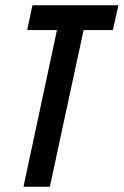

<svg xmlns="http://www.w3.org/2000/svg" viewBox="-20 -708 469 728"><path d="M69 0 196 -594H83L103 -688H429L408 -594H297L169 0Z"/></svg>

Font: Saira ExtraCondensed SemiBold
Style: Italic
Weight: 600
Width: 2
Italic angle: -12°
Designer: Hector Gatti with collaboration of the Omnibus-Type team
Foundry: Omnibus-Type
Version: Version 1.101